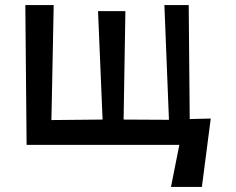

<svg xmlns="http://www.w3.org/2000/svg" viewBox="-20 -572 932 758"><path d="M192 -552 183 -98 385 -100 367 -528H475L468 -100L647 -99L629 -552H725L729 -102L812 -104L777 166H655L688 0H85L80 -552Z"/></svg>

Font: OpenDyslexic
Style: Regular
Weight: 400
Designer: Abbie Gonzalez
Version: Version 0.920;hotconv 1.0.109;makeotfexe 2.5.65596